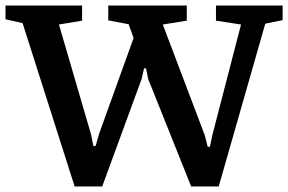

<svg xmlns="http://www.w3.org/2000/svg" viewBox="-34 -668 1046 697"><path d="M237 9 48 -584 -14 -598V-648H264V-593L180 -579L296 -182L305 -138H313L326 -183L451 -530L433 -580L359 -594V-648H644V-593L557 -579L709 -178L720 -135H728L737 -178L841 -579L750 -593V-648H992V-595L929 -582L760 9H660L504 -381L496 -420H489L480 -381L337 9Z"/></svg>

Font: Faustina SemiBold
Style: Regular
Weight: 600
Designer: Alfonso Garcia
Foundry: http://www.omnibus-type.com
Version: Version 1.200